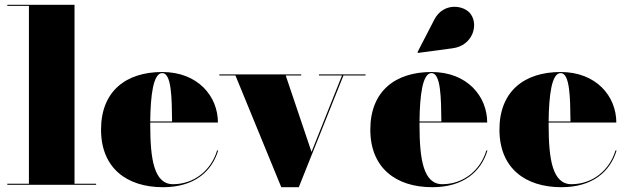

<svg xmlns="http://www.w3.org/2000/svg" viewBox="-20 -770 2614 800"><path d="M10.5 -4.5V0H380.5V-4.5H290.5V-750H10.5V-745.5H100.5V-4.5Z M889 -143H884.5C859.5 -59.5 788 -2.5 701 -2.5C622 -2.5 606 -106 606 -250C606 -253 606 -256.5 606 -259.5H888C888 -368.5 805 -470 656 -470C505 -470 401 -390 401 -230C401 -70 508 10 659 10C790 10 863 -56 889 -143ZM656 -465.5C695 -465.5 696 -361 697 -264H606C607 -372 618.5 -465.5 656 -465.5Z M1278 -137 1170.5 -455.5H1235V-460H894V-455.5H961L1152 10H1225L1411 -455.5H1503V-460H1309V-455.5H1405Z M1867 -569C1947 -580 1975 -662.5 1942 -710.5C1915 -749.5 1827.5 -762 1789.5 -688L1719.5 -552.5L1721.5 -549.5ZM2011 -143H2006.5C1981.5 -59.5 1910 -2.5 1823 -2.5C1744 -2.5 1728 -106 1728 -250C1728 -253 1728 -256.5 1728 -259.5H2010C2010 -368.5 1927 -470 1778 -470C1627 -470 1523 -390 1523 -230C1523 -70 1630 10 1781 10C1912 10 1985 -56 2011 -143ZM1778 -465.5C1817 -465.5 1818 -361 1819 -264H1728C1729 -372 1740.5 -465.5 1778 -465.5Z M2549 -143H2544.5C2519.5 -59.5 2448 -2.5 2361 -2.5C2282 -2.5 2266 -106 2266 -250C2266 -253 2266 -256.5 2266 -259.5H2548C2548 -368.5 2465 -470 2316 -470C2165 -470 2061 -390 2061 -230C2061 -70 2168 10 2319 10C2450 10 2523 -56 2549 -143ZM2316 -465.5C2355 -465.5 2356 -361 2357 -264H2266C2267 -372 2278.5 -465.5 2316 -465.5Z"/></svg>

Font: Bodoni* 36pt Fatface
Style: Regular
Weight: 900
Version: Version 2.3